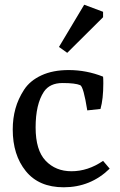

<svg xmlns="http://www.w3.org/2000/svg" viewBox="-20 -785 508 814"><path d="M34 -236Q34 -283 45.5 -324.5Q57 -366 82 -404.5Q107 -443 155.5 -465.5Q204 -488 271 -488Q347 -488 417 -460Q418 -452 418 -432Q418 -365 406 -323L350 -317Q334 -418 320 -424Q299 -433 245 -433Q191 -433 166 -396Q131 -343 131 -245Q131 -148 173.5 -103.5Q216 -59 283 -59Q353 -59 417 -103L445 -70Q364 9 250 9Q145 9 89.5 -59.5Q34 -128 34 -236ZM417 -735V-712L265 -561L230 -586L337 -765Z"/></svg>

Font: Poly
Style: Regular
Weight: 400
Designer: Jos Nicols Silva Schwarzenberg
Foundry: Jose Nicolas Silva Schwarzenberg
Version: Version 1.001